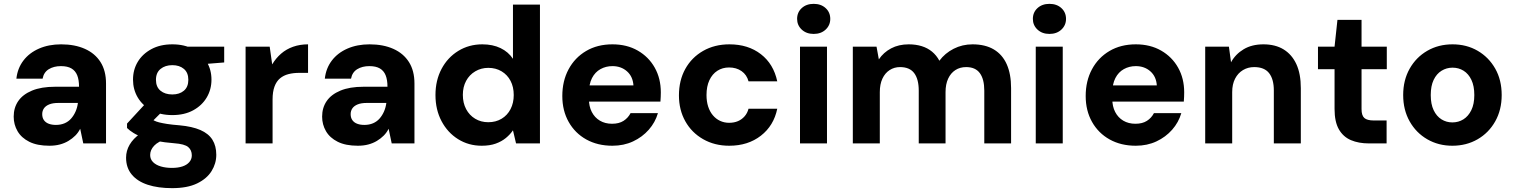

<svg xmlns="http://www.w3.org/2000/svg" viewBox="-20 -744 7860 996"><path d="M236 12Q173 12 132 -8.5Q91 -29 71 -63.5Q51 -98 51 -139Q51 -185 74.5 -219.5Q98 -254 146 -274Q194 -294 266 -294H390Q390 -330 380.5 -353.5Q371 -377 350.5 -389Q330 -401 296 -401Q259 -401 233 -385Q207 -369 201 -336H65Q71 -390 101.5 -430Q132 -470 182.5 -492Q233 -514 297 -514Q368 -514 420.5 -490.5Q473 -467 501.5 -422Q530 -377 530 -311V0H412L396 -76Q386 -56 370.5 -40.5Q355 -25 335 -13Q315 -1 290.5 5.5Q266 12 236 12ZM270 -96Q295 -96 315 -104.5Q335 -113 349 -129Q363 -145 372 -165.5Q381 -186 384 -209V-210H283Q254 -210 235.5 -202.5Q217 -195 208 -182Q199 -169 199 -152Q199 -133 208 -120.5Q217 -108 233 -102Q249 -96 270 -96Z M873 232Q800 232 746.5 214.5Q693 197 663.5 161.5Q634 126 634 74Q634 38 652.5 6.5Q671 -25 707 -50.5Q743 -76 795 -94L845 -24Q800 -10 779.5 12Q759 34 759 60Q759 82 774 97Q789 112 814.5 119.5Q840 127 872 127Q903 127 926 119.5Q949 112 962 97Q975 82 975 62Q975 35 956.5 19Q938 3 883 -1Q833 -5 793.5 -12.5Q754 -20 724 -30.5Q694 -41 673 -54Q652 -67 639 -80V-103L747 -220L845 -189L717 -61L758 -131Q769 -124 779.5 -118.5Q790 -113 806 -109Q822 -105 847 -101Q872 -97 911 -94Q977 -88 1019.5 -69.5Q1062 -51 1082 -19Q1102 13 1102 59Q1102 104 1077.5 143.5Q1053 183 1002.5 207.5Q952 232 873 232ZM874 -147Q811 -147 765 -172Q719 -197 694.5 -238.5Q670 -280 670 -331Q670 -382 694.5 -423Q719 -464 765 -489Q811 -514 874 -514Q937 -514 982.5 -489Q1028 -464 1052.5 -423Q1077 -382 1077 -331Q1077 -280 1052.5 -238.5Q1028 -197 982.5 -172Q937 -147 874 -147ZM874 -254Q911 -254 934 -273.5Q957 -293 957 -330Q957 -367 934 -386.5Q911 -406 874 -406Q837 -406 813 -386.5Q789 -367 789 -330Q789 -293 812.5 -273.5Q836 -254 874 -254ZM957 -405 935 -502H1143V-420Z M1254 0V-502H1379L1392 -410Q1411 -442 1438 -465.5Q1465 -489 1500.5 -501.5Q1536 -514 1578 -514V-366H1532Q1502 -366 1476.5 -359.5Q1451 -353 1432.5 -337.5Q1414 -322 1404 -295Q1394 -268 1394 -228V0Z M1836 12Q1773 12 1732 -8.5Q1691 -29 1671 -63.5Q1651 -98 1651 -139Q1651 -185 1674.5 -219.5Q1698 -254 1746 -274Q1794 -294 1866 -294H1990Q1990 -330 1980.5 -353.5Q1971 -377 1950.5 -389Q1930 -401 1896 -401Q1859 -401 1833 -385Q1807 -369 1801 -336H1665Q1671 -390 1701.5 -430Q1732 -470 1782.5 -492Q1833 -514 1897 -514Q1968 -514 2020.5 -490.5Q2073 -467 2101.5 -422Q2130 -377 2130 -311V0H2012L1996 -76Q1986 -56 1970.5 -40.5Q1955 -25 1935 -13Q1915 -1 1890.5 5.5Q1866 12 1836 12ZM1870 -96Q1895 -96 1915 -104.5Q1935 -113 1949 -129Q1963 -145 1972 -165.5Q1981 -186 1984 -209V-210H1883Q1854 -210 1835.5 -202.5Q1817 -195 1808 -182Q1799 -169 1799 -152Q1799 -133 1808 -120.5Q1817 -108 1833 -102Q1849 -96 1870 -96Z M2479 12Q2411 12 2356.5 -22Q2302 -56 2270.5 -115.5Q2239 -175 2239 -251Q2239 -327 2270.5 -386.5Q2302 -446 2357.5 -480Q2413 -514 2482 -514Q2536 -514 2576.5 -494.5Q2617 -475 2641 -439V-720H2781V0H2657L2641 -68Q2626 -46 2604 -28Q2582 -10 2551.5 1Q2521 12 2479 12ZM2513 -110Q2552 -110 2582 -128Q2612 -146 2628.5 -178Q2645 -210 2645 -251Q2645 -293 2628.5 -324.5Q2612 -356 2582 -374Q2552 -392 2513 -392Q2476 -392 2445.5 -374Q2415 -356 2398 -324.5Q2381 -293 2381 -252Q2381 -210 2398 -178Q2415 -146 2445 -128Q2475 -110 2513 -110Z M3157 12Q3080 12 3021.5 -20.5Q2963 -53 2930 -111.5Q2897 -170 2897 -246Q2897 -324 2929.5 -384.5Q2962 -445 3020.5 -479.5Q3079 -514 3157 -514Q3232 -514 3288.5 -481.5Q3345 -449 3376.5 -393Q3408 -337 3408 -265Q3408 -255 3407.5 -242.5Q3407 -230 3406 -217H2997V-301H3266Q3263 -347 3232.5 -374Q3202 -401 3157 -401Q3123 -401 3095 -385.5Q3067 -370 3051 -339Q3035 -308 3035 -260V-231Q3035 -192 3050 -163Q3065 -134 3092 -118Q3119 -102 3155 -102Q3191 -102 3214.5 -117Q3238 -132 3251 -157H3393Q3379 -109 3345.5 -71Q3312 -33 3264 -10.5Q3216 12 3157 12Z M3763 12Q3687 12 3627.5 -22Q3568 -56 3535 -115Q3502 -174 3502 -249Q3502 -327 3535 -386.5Q3568 -446 3627.5 -480Q3687 -514 3764 -514Q3861 -514 3927 -463Q3993 -412 4012 -322H3863Q3854 -356 3827 -375Q3800 -394 3762 -394Q3728 -394 3701.5 -377Q3675 -360 3660 -328Q3645 -296 3645 -251Q3645 -218 3653.5 -191.5Q3662 -165 3678 -146Q3694 -127 3715.5 -117Q3737 -107 3762 -107Q3788 -107 3808 -115.5Q3828 -124 3842.5 -140.5Q3857 -157 3863 -180H4012Q3994 -92 3927 -40Q3860 12 3763 12Z M4130 0V-502H4270V0ZM4201 -568Q4163 -568 4139 -590.5Q4115 -613 4115 -646Q4115 -680 4139 -702Q4163 -724 4201 -724Q4239 -724 4263 -702Q4287 -680 4287 -646Q4287 -613 4263 -590.5Q4239 -568 4201 -568Z M4404 0V-502H4527L4539 -436Q4563 -472 4602.5 -493Q4642 -514 4694 -514Q4731 -514 4761.5 -504.5Q4792 -495 4815 -476Q4838 -457 4853 -429Q4882 -468 4927 -491Q4972 -514 5025 -514Q5091 -514 5135.5 -487.5Q5180 -461 5202.5 -410.5Q5225 -360 5225 -287V0H5086V-274Q5086 -333 5063 -364.5Q5040 -396 4992 -396Q4960 -396 4936 -380.5Q4912 -365 4898.5 -336Q4885 -307 4885 -266V0H4746V-274Q4746 -333 4722.5 -364.5Q4699 -396 4649 -396Q4619 -396 4595 -380.5Q4571 -365 4557.5 -336Q4544 -307 4544 -266V0Z M5353 0V-502H5493V0ZM5424 -568Q5386 -568 5362 -590.5Q5338 -613 5338 -646Q5338 -680 5362 -702Q5386 -724 5424 -724Q5462 -724 5486 -702Q5510 -680 5510 -646Q5510 -613 5486 -590.5Q5462 -568 5424 -568Z M5872 12Q5795 12 5736.5 -20.5Q5678 -53 5645 -111.5Q5612 -170 5612 -246Q5612 -324 5644.5 -384.5Q5677 -445 5735.5 -479.5Q5794 -514 5872 -514Q5947 -514 6003.5 -481.5Q6060 -449 6091.5 -393Q6123 -337 6123 -265Q6123 -255 6122.5 -242.5Q6122 -230 6121 -217H5712V-301H5981Q5978 -347 5947.5 -374Q5917 -401 5872 -401Q5838 -401 5810 -385.5Q5782 -370 5766 -339Q5750 -308 5750 -260V-231Q5750 -192 5765 -163Q5780 -134 5807 -118Q5834 -102 5870 -102Q5906 -102 5929.5 -117Q5953 -132 5966 -157H6108Q6094 -109 6060.5 -71Q6027 -33 5979 -10.5Q5931 12 5872 12Z M6232 0V-502H6355L6366 -421Q6389 -463 6431.5 -488.5Q6474 -514 6534 -514Q6596 -514 6639 -487.5Q6682 -461 6705 -411Q6728 -361 6728 -287V0H6588V-275Q6588 -333 6563.5 -364.5Q6539 -396 6486 -396Q6454 -396 6428 -380.5Q6402 -365 6387 -336Q6372 -307 6372 -266V0Z M7082 0Q7028 0 6988 -17Q6948 -34 6925.5 -73Q6903 -112 6903 -179V-385H6817V-502H6903L6918 -641H7043V-502H7174V-385H7043V-178Q7043 -145 7057.5 -132Q7072 -119 7107 -119H7173V0Z M7514 12Q7442 12 7384 -21.5Q7326 -55 7292.5 -114.5Q7259 -174 7259 -251Q7259 -328 7292.5 -387.5Q7326 -447 7384 -480.5Q7442 -514 7515 -514Q7588 -514 7645.5 -480.5Q7703 -447 7736.5 -388Q7770 -329 7770 -251Q7770 -174 7736.5 -114.5Q7703 -55 7645 -21.5Q7587 12 7514 12ZM7514 -109Q7546 -109 7571.5 -125Q7597 -141 7612.5 -172.5Q7628 -204 7628 -251Q7628 -298 7613 -329.5Q7598 -361 7572.5 -377Q7547 -393 7515 -393Q7484 -393 7458 -377Q7432 -361 7417 -329.5Q7402 -298 7402 -251Q7402 -204 7417 -172.5Q7432 -141 7457.5 -125Q7483 -109 7514 -109Z"/></svg>

Font: DM Sans 16pt ExtraBold
Style: Regular
Weight: 800
Version: Version 4.004;gftools[0.9.30]